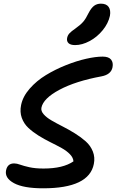

<svg xmlns="http://www.w3.org/2000/svg" viewBox="-20 -1019 636 1048"><path d="M390.1 -772.9Q365.2 -772.9 354.2 -783.2Q343.3 -793.5 346.2 -811Q349.1 -826.2 358.9 -836.9Q368.7 -847.7 392.1 -863.8Q420.4 -883.8 434.8 -900.9Q449.2 -918 462.9 -946.8Q478 -976.1 493.7 -987.5Q509.3 -999 530.8 -999Q560.5 -999 573 -981.2Q585.4 -963.4 580.1 -933.1Q571.3 -891.6 540.5 -854Q509.8 -816.4 469 -794.7Q428.2 -772.9 390.1 -772.9ZM215.8 8.8Q107.9 8.8 56.2 -19.3Q4.4 -47.4 13.2 -89.8Q21 -127 57.1 -127Q71.8 -127 90.3 -120.1Q108.9 -113.3 140.6 -106.2Q172.4 -99.1 217.8 -99.1Q324.2 -99.1 380.9 -138.2Q379.9 -158.2 361.8 -177Q343.8 -195.8 315.9 -211.2Q288.1 -226.6 254.9 -242.9Q221.7 -259.3 190.4 -278.8Q159.2 -298.3 134.8 -321Q110.4 -343.8 98.9 -375.7Q87.4 -407.7 95.2 -445.8Q104.5 -492.2 142.1 -535.2Q179.7 -578.1 230.7 -609.1Q281.7 -640.1 339.8 -663.3Q397.9 -686.5 450.2 -698.2Q502.4 -710 540 -710Q573.2 -710 586.2 -693.8Q599.1 -677.7 594.2 -651.9Q586.4 -611.8 533.2 -602.1Q393.1 -576.2 304.7 -529.1Q216.3 -481.9 206.1 -431.2Q202.6 -413.1 218.3 -395.3Q233.9 -377.4 261.2 -361.6Q288.6 -345.7 322.3 -328.6Q356 -311.5 388.9 -291Q421.9 -270.5 448 -247.3Q474.1 -224.1 486.8 -192.1Q499.5 -160.2 492.2 -124Q466.3 8.8 215.8 8.8Z"/></svg>

Font: Shantell Sans Normal
Style: Italic
Weight: 500
Italic angle: -11.31°
Designer: Stephen Nixon, Anya Danilova, Shantell Martin
Foundry: Arrow Type
Version: Version 1.006;[559af2be0]